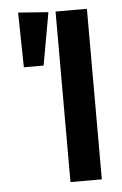

<svg xmlns="http://www.w3.org/2000/svg" viewBox="-51 -737 493 775"><g transform="rotate(-5 195.0 -350.0)"><path d="M330 0H203V-691H330ZM174 -691 136 -478H56L52 -700Z"/></g></svg>

Font: Fira Sans Compressed Medium
Style: Regular
Weight: 500
Width: 1
Designer: bBox Type GmbH & Carrois Corporate GbR & Edenspiekermann AG
Foundry: bBox Type GmbH & Carrois Corporate GbR & Edenspiekermann AG
Version: Version 4.301